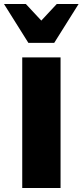

<svg xmlns="http://www.w3.org/2000/svg" viewBox="-26 -947 416 967"><path d="M86 0V-658H279V0ZM117 -731 150 -809 260 -927H370L247 -731ZM117 -731 -6 -927H104L214 -809L247 -731Z"/></svg>

Font: Ysabeau Office Black
Style: Regular
Weight: 900
Designer: Christian Thalmann (Catharsis Fonts)
Version: Version 2.001;gftools[0.9.30]; featfreeze: tnum,lnum,ss02